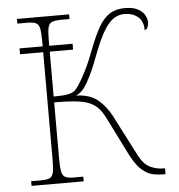

<svg xmlns="http://www.w3.org/2000/svg" viewBox="-52 -769 762 818"><g transform="rotate(-5 329.0 -360.0)"><path d="M50 0V-20H91Q118 -20 130 -26Q142 -32 145.5 -51Q149 -70 149 -108V-563H50V-588H149V-605Q149 -644 145.5 -663Q142 -682 130 -688Q118 -694 92 -694H50V-714H273V-694H238Q210 -694 197 -688Q184 -682 180.5 -663Q177 -644 177 -605V-588H277V-563H177V-371Q218 -371 238 -375Q258 -379 267.5 -387.5Q277 -396 286 -410Q300 -431 318.5 -467.5Q337 -504 357 -557Q379 -615 399.5 -650.5Q420 -686 446.5 -703Q473 -720 512 -720Q547 -720 567 -709Q587 -698 596 -682.5Q605 -667 605 -653Q605 -643 601.5 -632Q598 -621 588 -619Q588 -658 565 -676.5Q542 -695 507 -695Q483 -695 461.5 -681Q440 -667 419 -632Q398 -597 374 -534Q346 -458 321.5 -416Q297 -374 271 -367Q333 -365 367 -335.5Q401 -306 422 -265L512 -90Q533 -50 560.5 -37.5Q588 -25 617 -25H623V0H613Q594 0 571.5 -4Q549 -8 525 -27.5Q501 -47 477 -92L389 -268Q371 -302 346.5 -318.5Q322 -335 282 -340.5Q242 -346 177 -346V-108Q177 -70 180.5 -51Q184 -32 196 -26Q208 -20 231 -20H273V0Z"/></g></svg>

Font: Noto Serif Thin
Style: Regular
Weight: 100
Designer: Monotype Design Team
Foundry: Monotype Imaging Inc.
Version: Version 2.015